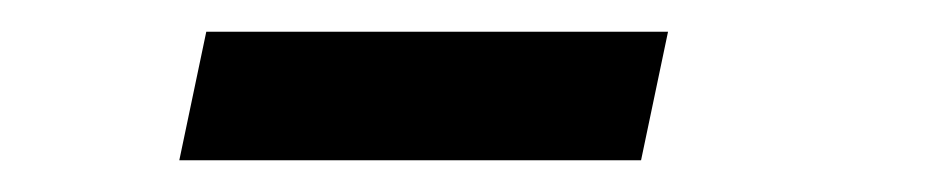

<svg xmlns="http://www.w3.org/2000/svg" viewBox="-20 -680 590 121"><path d="M110 -660H401L384 -579H93Z"/></svg>

Font: Codetta
Style: Bold Italic
Weight: 700
Italic angle: -11°
Designer: Ulrich Proeller
Foundry: PROSA GmbH
Version: Version 2.00;September 29, 2018;FontCreator 11.5.0.2427 64-b